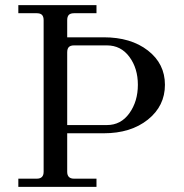

<svg xmlns="http://www.w3.org/2000/svg" viewBox="-20 -732 720 752"><path d="M51.8 0V-32.2H124Q150.9 -32.2 150.9 -59.1V-652.8Q150.9 -667 144.5 -673.6Q138.2 -680.2 124 -680.2H51.8V-711.9H357.9V-680.2H270Q255.9 -680.2 249.5 -673.6Q243.2 -667 243.2 -652.8V-585.9H386.2Q492.7 -585.9 559.3 -534.2Q626 -482.4 626 -399.9Q626 -316.9 559.1 -263.4Q492.2 -210 386.2 -210H243.2V-59.1Q243.2 -32.2 270 -32.2H357.9V0ZM243.2 -242.2H398.9Q453.6 -242.2 486.8 -288.6Q520 -335 520 -399.9Q520 -464.4 486.8 -509.3Q453.6 -554.2 398.9 -554.2H270Q255.9 -554.2 249.5 -547.6Q243.2 -541 243.2 -526.9Z"/></svg>

Font: Flanker Steampunk
Style: Regular
Weight: 400
Designer: Alexey Kryukov, Leonardo Di Lena
Foundry: Alexey Kryukov, Leonardo Di Lena
Version: 1.210